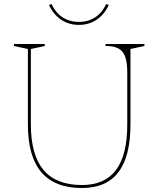

<svg xmlns="http://www.w3.org/2000/svg" viewBox="-20 -929 780 964"><path d="M391 15Q255 15 187.5 -64.5Q120 -144 120 -304V-683L50 -698V-708H205V-698L135 -683V-304Q135 -151 198.5 -75.5Q262 0 391 0Q506 0 562.5 -75.5Q619 -151 619 -304V-562Q619 -600 613.5 -626Q608 -652 595.5 -668Q583 -684 562 -691Q541 -698 510 -698V-708H705V-698L635 -683V-304Q635 -144 574.5 -64.5Q514 15 391 15ZM376 -804Q326 -804 287 -830Q248 -856 226 -904L239 -909Q252 -880 272 -860Q292 -840 318.5 -829.5Q345 -819 376 -819Q408 -819 434 -829.5Q460 -840 480 -860Q500 -880 513 -909L526 -904Q504 -856 465 -830Q426 -804 376 -804Z"/></svg>

Font: Kalnia Thin
Style: Regular
Weight: 250
Designer: Frida Medrano
Foundry: Frida Medrano
Version: Version 1.105